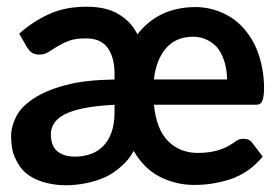

<svg xmlns="http://www.w3.org/2000/svg" viewBox="-20 -542 819 570"><path d="M560 -521C522 -521 487 -513 459 -499C431 -485 407 -465 388 -440C375 -466 357 -485 332 -500C307 -515 276 -522 237 -522C198 -522 162 -516 130 -502C98 -488 67 -469 37 -442L60 -402C64 -396 68 -390 74 -386C80 -382 88 -380 96 -380C106 -380 115 -382 123 -387C131 -392 140 -398 150 -404C160 -410 172 -416 185 -421C198 -426 215 -428 235 -428C263 -428 284 -420 298 -402C312 -384 320 -358 320 -324V-306C262 -305 213 -300 174 -289C135 -279 103 -265 79 -249C55 -233 38 -216 28 -196C18 -176 13 -157 13 -138C13 -114 16 -93 24 -75C32 -57 42 -41 56 -29C70 -17 87 -8 107 -2C127 4 149 8 174 8C194 8 215 6 235 2C255 -2 274 -8 292 -16C310 -24 325 -35 340 -48C355 -61 367 -76 377 -94C397 -59 423 -33 455 -17C487 -1 520 7 556 7C573 7 592 6 610 3C628 0 646 -4 664 -10C682 -16 700 -25 716 -36C732 -47 746 -61 760 -77L728 -119C725 -123 722 -125 718 -127C714 -129 708 -130 702 -130C695 -130 688 -128 682 -124C676 -120 668 -114 659 -109C650 -104 638 -99 624 -95C610 -91 591 -88 568 -88C531 -88 502 -100 479 -123C456 -146 442 -182 437 -231H736C742 -231 746 -231 750 -233C754 -235 756 -237 758 -241C760 -245 761 -249 762 -255C763 -261 764 -270 764 -279C764 -316 758 -350 748 -380C738 -410 723 -435 705 -456C687 -477 665 -493 640 -504C615 -515 589 -521 560 -521ZM320 -231V-208C320 -185 317 -166 311 -149C305 -132 296 -118 286 -108C276 -98 264 -90 250 -85C236 -80 220 -77 204 -77C181 -77 163 -82 150 -93C137 -104 131 -121 131 -144C131 -155 134 -165 140 -175C146 -185 156 -194 171 -202C186 -210 206 -216 230 -221C254 -226 284 -229 320 -231ZM554 -433C571 -433 585 -429 598 -422C611 -415 622 -406 630 -394C638 -382 644 -368 648 -353C652 -338 654 -322 654 -306H437C441 -346 454 -377 473 -399C492 -421 519 -433 554 -433Z"/></svg>

Font: SVN-Aleo
Style: Bold
Weight: 700
Designer: Alessio Laiso
Version: Version 1.2.2